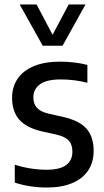

<svg xmlns="http://www.w3.org/2000/svg" viewBox="-20 -828 466 858"><path d="M46 -12V-92Q116.5 -69.5 189 -69.5Q247 -69.5 275.2 -90.2Q303.5 -111 303.5 -150Q303.5 -182.5 287.2 -199.8Q271 -217 235 -226L166.5 -241Q97 -257.5 65.5 -294Q34 -330.5 34 -391Q34 -439 58.2 -475.5Q82.5 -512 130.8 -532.2Q179 -552.5 248.5 -552.5Q312.5 -552.5 370.5 -538V-458Q314 -473 251.5 -473Q187.5 -473 158.2 -451Q129 -429 129 -393Q129 -364 144.8 -346.5Q160.5 -329 195.5 -320.5L264.5 -305Q335 -288.5 366.8 -252.5Q398.5 -216.5 398.5 -153.5Q398.5 -103 374 -66.2Q349.5 -29.5 302.8 -9.8Q256 10 190.5 10Q113 10 46 -12ZM287 -808H362L259.5 -623.5H171L68 -808H143.5L215 -672.5Z"/></svg>

Font: Encode Sans Semi Condensed Medium
Style: Regular
Weight: 500
Width: 4
Designer: Multiple Designers
Foundry: Impallari Type
Version: Version 2.000